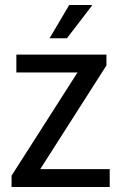

<svg xmlns="http://www.w3.org/2000/svg" viewBox="-20 -743 484 763"><path d="M26 0V-45L288 -455H45V-526H403V-483L140 -71H416V0ZM177 -591 255 -723H345V-720L246 -591Z"/></svg>

Font: Archivo SemiCondensed
Style: Regular
Weight: 400
Width: 4
Designer: Hector Gatti
Foundry: Omnibus-Type
Version: Version 2.001